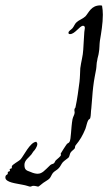

<svg xmlns="http://www.w3.org/2000/svg" viewBox="-195 -430 417 715"><path d="M185 -409C183 -409 181 -410 179 -410C144 -410 136 -383 123 -369C112 -359 98 -355 90 -347C83 -341 81 -332 75 -325C70 -319 60 -315 60 -308C60 -304 62 -303 66 -303C84 -303 102 -334 114 -334C118 -334 121 -332 121 -326C121 -321 119 -315 119 -311C117 -290 117 -267 115 -245C114 -222 107 -200 104 -176C103 -159 103 -142 101 -125C97 -95 93 -62 86 -30C86 -28 82 -27 82 -20C82 -17 83 -14 83 -11C83 -3 77 4 75 14C69 48 70 88 64 98C62 103 54 104 53 108C53 107 31 141 31 142C31 144 32 146 32 147C32 152 18 162 13 167C10 170 9 175 6 178C2 181 -4 181 -8 185C-29 205 -38 217 -55 217C-62 217 -71 215 -82 210C-97 205 -104 202 -104 184C-104 166 -87 157 -78 145C-74 140 -73 136 -67 130C-67 130 -56 117 -56 106C-56 104 -57 101 -60 98C-83 99 -107 151 -118 163C-125 171 -151 183 -151 190C-151 191 -151 193 -151 195C-151 199 -159 197 -159 201C-159 202 -158 204 -158 206C-158 209 -166 208 -166 212C-166 213 -166 215 -166 216C-166 222 -175 219 -175 231C-175 250 -133 253 -111 258C-98 260 -86 265 -83 265C-78 265 -76 262 -71 262C-62 262 -56 265 -53 265C-51 265 -44 259 -34 251C-27 246 -16 240 -12 236C-6 231 -4 222 2 214C8 207 18 203 24 196C30 190 33 181 39 174C46 167 56 161 61 156C64 152 65 142 68 138C72 132 79 128 83 123C85 120 84 115 86 112C104 90 112 76 123 50C127 39 129 25 134 17C134 16 140 13 141 10C144 0 143 -15 145 -26C148 -55 149 -82 152 -106C155 -133 160 -155 163 -172C165 -184 164 -194 167 -205C168 -215 172 -224 173 -234C176 -249 175 -264 177 -278C182 -308 188 -343 188 -375C188 -387 187 -398 185 -409Z"/></svg>

Font: Jim Nightshade
Style: Regular
Weight: 400
Designer: Astigmatic (AOETI)
Foundry: Astigmatic (AOETI)
Version: Version 1.000